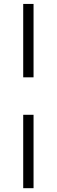

<svg xmlns="http://www.w3.org/2000/svg" viewBox="-20 -733 290 981"><path d="M98.6 -146.5H151.4V228.5H98.6ZM98.6 -337.9V-712.9H151.4V-337.9Z"/></svg>

Font: Theano Modern
Style: Regular
Weight: 400
Designer: Alexey Kryukov
Version: Version 2.00